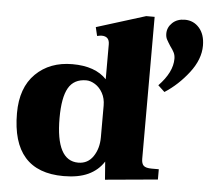

<svg xmlns="http://www.w3.org/2000/svg" viewBox="-52 -773 917 838"><g transform="rotate(5 406.5 -353.5)"><path d="M30 -246Q30 -358 92 -419Q154 -480 253 -480Q353 -480 403 -427V-580Q403 -615 369 -615Q363 -615 349 -612L340 -650L555 -717H592V-95Q592 -74 601.5 -65Q611 -56 637 -56H668V-11L438 10L432 -69Q407 -30 364 -10Q321 10 256 10Q30 10 30 -246ZM634 -421Q694 -483 694 -542Q694 -557 688.5 -568.5Q683 -580 671 -596Q660 -613 654.5 -623.5Q649 -634 649 -649Q649 -676 670 -696Q691 -716 725 -716Q763 -716 788 -687.5Q813 -659 813 -610Q813 -550 767.5 -491Q722 -432 663 -394ZM404 -173V-312Q404 -343 391 -366.5Q378 -390 358 -402.5Q338 -415 319 -415Q265 -415 241 -373Q217 -331 217 -241Q217 -54 315 -54Q357 -54 380.5 -89Q404 -124 404 -173Z"/></g></svg>

Font: Taviraj ExtraBold
Style: Regular
Weight: 800
Designer: Katatrad Team
Foundry: CadsonDemak
Version: Version 1.001